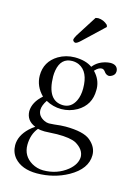

<svg xmlns="http://www.w3.org/2000/svg" viewBox="-133 -730 750 1047"><g transform="rotate(15 241.5 -206.0)"><path d="M272.9 -655.8Q279.3 -657.7 287.1 -658.2Q318.4 -657.2 341.8 -634.8L345.2 -624L230 -515.1Q210.9 -496.6 200.2 -496.1Q189 -499 186 -508.8Q187 -520 197.3 -537.1ZM307.1 -266.1Q307.1 -361.3 249.5 -388.2Q231.9 -396 211.9 -396Q147.9 -396 134.8 -322.3Q131.8 -305.7 131.8 -288.1Q133.8 -151.4 224.1 -149.9Q271 -149.9 293.5 -197.3Q307.1 -226.1 307.1 -266.1ZM126 9.8Q93.3 49.3 92.8 108.9Q92.8 171.4 147 203.6Q176.8 220.7 210.9 221.2Q289.6 221.2 347.2 174.8Q390.1 139.2 391.1 97.2Q389.6 55.7 341.8 27.8Q309.1 10.7 233.9 11.2Q228.5 11.2 212.4 12.2Q181.6 14.2 164.1 14.2Q139.2 13.7 126 9.8ZM422.9 -369.1Q406.7 -371.1 397 -386.2Q388.2 -397.9 377.9 -397.9Q360.4 -397.9 342.3 -378.9Q340.3 -376.5 338.9 -375Q376.5 -336.4 378.9 -286.6Q378.9 -281.2 378.9 -275.9Q378.9 -191.9 307.6 -150.4Q267.1 -127.4 219.2 -127Q173.3 -127.4 132.8 -149.9Q112.3 -119.1 111.8 -94.2Q111.8 -59.1 148.9 -41Q163.1 -34.2 175.8 -34.2Q178.7 -34.2 205.1 -36.1Q243.7 -41 269 -41Q369.6 -40.5 408.2 -8.8Q450.2 25.9 450.2 71.8Q450.2 149.4 357.4 201.7Q278.3 245.6 182.1 246.1Q96.7 246.1 54.2 197.8Q29.3 168.5 28.8 127.9Q28.8 73.7 78.1 26.9Q92.8 13.2 108.9 2.9Q56.6 -18.1 55.2 -70.8Q56.2 -122.6 106.9 -167Q60.5 -213.4 60.1 -273.9Q60.1 -352.5 128.4 -394Q169.9 -418.5 220.2 -418.9Q282.2 -418.5 318.8 -392.1Q348.1 -429.7 400.9 -438.5Q408.7 -439.9 415 -439.9Q449.7 -439.9 457.5 -414.1Q458.5 -409.2 459 -404.8Q459 -381.8 436 -372.1Q429.2 -369.1 422.9 -369.1Z"/></g></svg>

Font: Linux Libertine Display O
Style: Regular
Weight: 400
Designer: Philipp H. Poll
Foundry: Philipp H. Poll
Version: Version 5.0.9